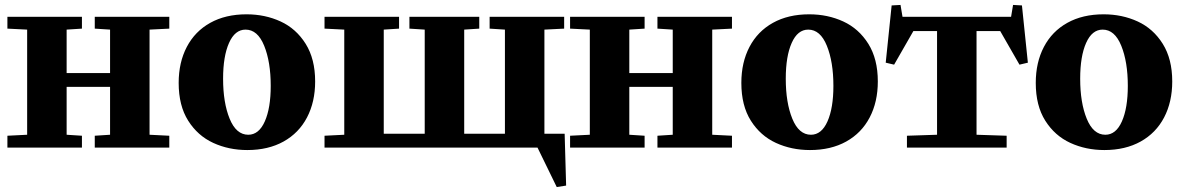

<svg xmlns="http://www.w3.org/2000/svg" viewBox="-20 -598 4798 778"><path d="M90 -52V-478L10 -482V-530H312V-482L250 -478V-302H426V-478L364 -482V-530H666V-482L586 -478V-52L666 -48V0H364V-48L426 -52V-246H250V-52L312 -48V0H10V-48Z M979 -540Q1054 -540 1117 -511Q1180 -482 1218.5 -420.5Q1257 -359 1257 -268Q1257 -185 1224 -122Q1191 -59 1129 -24.5Q1067 10 982 10Q907 10 844 -19Q781 -48 742.5 -109Q704 -170 704 -262Q704 -345 737 -408Q770 -471 832 -505.5Q894 -540 979 -540ZM986 -52Q1029 -52 1053 -106Q1077 -160 1077 -250Q1077 -347 1050.5 -412.5Q1024 -478 975 -478Q932 -478 908 -424Q884 -370 884 -279Q884 -182 910.5 -117Q937 -52 986 -52Z M2186 -478V-56H2268L2274 154L2236 160L2158 0H1295V-48L1375 -52V-478L1295 -482V-530H1597V-482L1535 -478V-56H1701V-478L1639 -482V-530H1922V-482L1861 -478V-56H2026V-478L1964 -482V-530H2266V-482Z M2370 -52V-478L2290 -482V-530H2592V-482L2530 -478V-302H2706V-478L2644 -482V-530H2946V-482L2866 -478V-52L2946 -48V0H2644V-48L2706 -52V-246H2530V-52L2592 -48V0H2290V-48Z M3259 -540Q3334 -540 3397 -511Q3460 -482 3498.5 -420.5Q3537 -359 3537 -268Q3537 -185 3504 -122Q3471 -59 3409 -24.5Q3347 10 3262 10Q3187 10 3124 -19Q3061 -48 3022.5 -109Q2984 -170 2984 -262Q2984 -345 3017 -408Q3050 -471 3112 -505.5Q3174 -540 3259 -540ZM3266 -52Q3309 -52 3333 -106Q3357 -160 3357 -250Q3357 -347 3330.5 -412.5Q3304 -478 3255 -478Q3212 -478 3188 -424Q3164 -370 3164 -279Q3164 -182 3190.5 -117Q3217 -52 3266 -52Z M4085 -578 4121 -576 4145 -344 4111 -336 4033 -472H3937V-52L4059 -48V0H3655V-48L3777 -52V-472H3681L3603 -336L3569 -344L3593 -576L3629 -578L3637 -530H4077Z M4452 -540Q4527 -540 4590 -511Q4653 -482 4691.5 -420.5Q4730 -359 4730 -268Q4730 -185 4697 -122Q4664 -59 4602 -24.5Q4540 10 4455 10Q4380 10 4317 -19Q4254 -48 4215.5 -109Q4177 -170 4177 -262Q4177 -345 4210 -408Q4243 -471 4305 -505.5Q4367 -540 4452 -540ZM4459 -52Q4502 -52 4526 -106Q4550 -160 4550 -250Q4550 -347 4523.5 -412.5Q4497 -478 4448 -478Q4405 -478 4381 -424Q4357 -370 4357 -279Q4357 -182 4383.5 -117Q4410 -52 4459 -52Z"/></svg>

Font: Minipax
Style: Bold
Weight: 700
Designer: Raphaël Ronot, Igor Stepanchenko (Cyrillic)
Foundry: steppetype
Version: Version 1.002